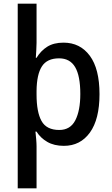

<svg xmlns="http://www.w3.org/2000/svg" viewBox="-20 -780 606 1040"><path d="M519 -270Q519 -134 467 -62Q415 10 326 10Q273 10 236 -11.5Q199 -33 178 -67H172Q174 -50 176 -26.5Q178 -3 178 13V240H76V-760H178V-548Q178 -530 176.5 -507Q175 -484 174 -467H178Q201 -505 236 -527Q271 -549 324 -549Q414 -549 466.5 -478Q519 -407 519 -270ZM415 -271Q415 -369 387 -416.5Q359 -464 300 -464Q235 -464 207 -420.5Q179 -377 178 -288V-268Q178 -173 205 -124.5Q232 -76 301 -76Q361 -76 388 -128.5Q415 -181 415 -271Z"/></svg>

Font: Noto Sans Gurmukhi SemiCondensed Medium
Style: Regular
Weight: 500
Width: 4
Designer: Jelle Bosma - Monotype Design Team
Foundry: Monotype Imaging Inc.
Version: Version 2.004; ttfautohint (v1.8.4.7-5d5b)